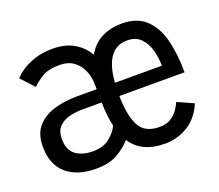

<svg xmlns="http://www.w3.org/2000/svg" viewBox="-94 -643 897 786"><g transform="rotate(-20 355.0 -250.5)"><path d="M203.5 11Q119.5 11 73 -30Q26.5 -71 26.5 -148.5Q26.5 -203.5 54.5 -235.2Q82.5 -267 128.8 -280.8Q175 -294.5 229.5 -294.5H314.5L314 -316.5Q314 -343.5 303.5 -372Q293 -400.5 268.5 -420Q244 -439.5 202.5 -439.5Q154.5 -439.5 126 -421.2Q97.5 -403 84 -388L31.5 -444.5Q41.5 -457 64.2 -472.8Q87 -488.5 121.2 -500.2Q155.5 -512 200 -512Q255 -512 293 -490Q331 -468 351.5 -431Q376.5 -474 415 -493Q453.5 -512 502 -512Q567 -512 605 -477.2Q643 -442.5 659.5 -380.5Q676 -318.5 676 -236.5H392Q393.5 -149.5 417.2 -105.2Q441 -61 504 -61Q535 -61 554.8 -74Q574.5 -87 585.8 -104Q597 -121 602.5 -134L672.5 -102.5Q647.5 -44.5 602 -16.8Q556.5 11 502.5 11Q452.5 11 415.8 -5.8Q379 -22.5 355.5 -58.5Q337.5 -35.5 299.8 -12.2Q262 11 203.5 11ZM499 -439.5Q404.5 -439.5 393.5 -293.5H598Q598 -325.5 589.5 -359.2Q581 -393 559.2 -416.2Q537.5 -439.5 499 -439.5ZM214 -60.5Q260 -60.5 288 -83.8Q316 -107 326.5 -131.5Q316 -176 315 -236.5H231Q206 -236.5 177.8 -230.5Q149.5 -224.5 130 -206Q110.5 -187.5 110.5 -150.5Q110.5 -103.5 139 -82Q167.5 -60.5 214 -60.5Z"/></g></svg>

Font: League Mono
Style: Regular
Weight: 400
Width: 6
Designer: Tyler Finck
Foundry: The League of Moveable Type / Tyler Finck
Version: Version 2.300;RELEASE